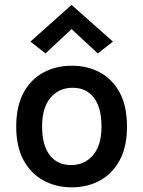

<svg xmlns="http://www.w3.org/2000/svg" viewBox="-20 -772 600 805"><path d="M281.5 13.5Q215.5 13.5 162.8 -15Q110 -43.5 79 -100Q48 -156.5 48 -241Q48 -327 79 -383.8Q110 -440.5 162.8 -468.5Q215.5 -496.5 281.5 -496.5Q346.5 -496.5 398.8 -468.5Q451 -440.5 481.8 -383.8Q512.5 -327 512.5 -241Q512.5 -156.5 481.8 -100Q451 -43.5 398.8 -15Q346.5 13.5 281.5 13.5ZM278 -80Q335 -80 370.2 -121.5Q405.5 -163 405.5 -241Q405.5 -320.5 373.8 -362.2Q342 -404 284.5 -404Q227 -404 191.8 -362.2Q156.5 -320.5 156.5 -241Q156.5 -163 188.5 -121.5Q220.5 -80 278 -80ZM171 -548 107.5 -597.5 280 -751.5 453.5 -597.5 390 -548 280 -650Z"/></svg>

Font: Karla SemiBold
Style: Regular
Weight: 600
Designer: Jonathan Pinhorn
Version: Version 2.004; ttfautohint (v1.8.4.7-5d5b);gftools[0.9.33]